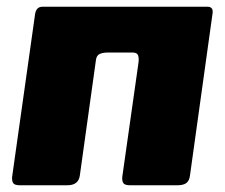

<svg xmlns="http://www.w3.org/2000/svg" viewBox="-20 -550 667 570"><path d="M39 0Q24 0 19.5 -6Q15 -12 16 -25L84 -507Q87 -530 106 -530H596Q614 -530 611 -510L544 -29Q542 -13 533 -6.5Q524 0 507 0H366Q351 0 346.5 -6Q342 -12 343 -25L391 -363Q393 -377 390 -385.5Q387 -394 374 -394H299Q286 -394 276.5 -390Q267 -386 265 -373L217 -29Q213 0 180 0Z"/></svg>

Font: Libre Franklin Black
Style: Italic
Weight: 900
Italic angle: -8°
Designer: Pablo Impallari, Rodrigo Fuenzalida, Nhung Nguyen
Foundry: Impallari Type
Version: Version 3.000